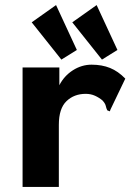

<svg xmlns="http://www.w3.org/2000/svg" viewBox="-20 -737 540 757"><path d="M69 -471H214V-401Q233 -438 267.5 -460Q302 -482 341 -482Q382 -482 414 -469Q446 -456 474 -427L416 -306L413 -298L403 -302Q399 -310 397 -319.5Q395 -329 384 -341Q371 -352 354.5 -359.5Q338 -367 318 -367Q272 -367 242 -338Q212 -309 212 -245V0H69ZM222 -502 105 -649 201 -717 283 -540ZM382 -502 265 -649 361 -717 443 -540Z"/></svg>

Font: Inconsolata Black
Style: Regular
Weight: 900
Monospace: yes
Designer: Raph Levien, Cyreal, Brenton Simpson
Foundry: Raph Levien, Cyreal, Google
Version: Version 3.001; ttfautohint (v1.8.2.53-6de2)